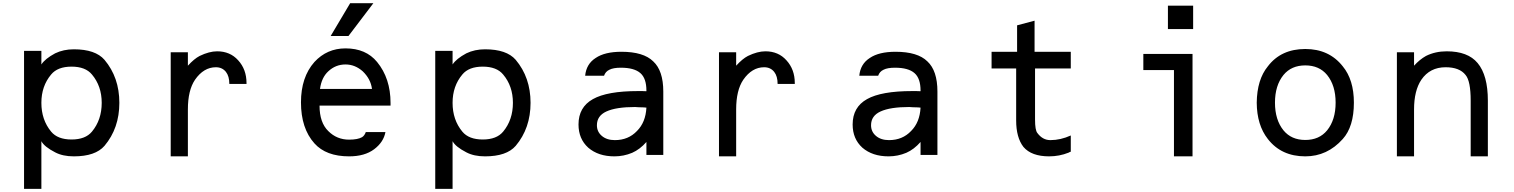

<svg xmlns="http://www.w3.org/2000/svg" viewBox="-20 -987 9558 1212"><path d="M560.5 -516.6Q622.1 -443.4 622.1 -337.9Q622.1 -230.5 560.5 -156.2Q519.5 -106.4 431.6 -106.4Q343.8 -106.4 302.7 -156.2Q241.2 -230.5 241.2 -337.9Q241.2 -443.4 302.7 -516.6Q343.8 -566.4 431.6 -566.4Q519.5 -566.4 560.5 -516.6ZM131.8 -666V205.1H241.2V-95.7Q259.8 -60.5 328.1 -25.4Q376 0 446.3 0Q582 0 639.6 -66.4Q733.4 -177.7 733.4 -337.9Q733.4 -498 639.6 -609.4Q582 -675.8 446.3 -675.8Q380.9 -675.8 328.1 -650.4Q264.6 -616.2 241.2 -580.1V-666Z M1166 -572.3V-657.2H1057.6V0H1166V-295.9Q1166 -417 1210.9 -483.4Q1265.6 -562.5 1342.8 -562.5Q1382.8 -562.5 1406.2 -533.2Q1427.7 -505.9 1427.7 -457H1536.1V-462.9Q1536.1 -548.8 1483.4 -606.4Q1432.6 -663.1 1350.6 -663.1Q1300.8 -663.1 1240.2 -633.8Q1206.1 -616.2 1166 -572.3Z M2067.4 -759.8H2179.7L2336.9 -966.8H2190.4ZM2000 -425.8Q2009.8 -498 2052.7 -537.1Q2098.6 -580.1 2161.1 -580.1Q2220.7 -580.1 2269.5 -537.1Q2320.3 -488.3 2328.1 -425.8ZM2289.1 -153.3Q2281.2 -130.9 2265.6 -121.1Q2238.3 -105.5 2183.6 -105.5Q2106.4 -105.5 2052.7 -159.2Q1997.1 -212.9 1997.1 -320.3H2445.3V-336.9Q2445.3 -492.2 2360.4 -595.7Q2290 -681.6 2161.1 -681.6Q2043.9 -681.6 1964.8 -595.7Q1879.9 -500 1879.9 -340.8Q1879.9 -176.8 1964.8 -82Q2038.1 0 2183.6 0Q2282.2 0 2341.8 -44.9Q2401.4 -89.8 2413.1 -153.3Z M3156.2 -516.6Q3217.8 -443.4 3217.8 -337.9Q3217.8 -230.5 3156.2 -156.2Q3115.2 -106.4 3027.3 -106.4Q2939.5 -106.4 2898.4 -156.2Q2836.9 -230.5 2836.9 -337.9Q2836.9 -443.4 2898.4 -516.6Q2939.5 -566.4 3027.3 -566.4Q3115.2 -566.4 3156.2 -516.6ZM2727.5 -666V205.1H2836.9V-95.7Q2855.5 -60.5 2923.8 -25.4Q2971.7 0 3042 0Q3177.7 0 3235.4 -66.4Q3329.1 -177.7 3329.1 -337.9Q3329.1 -498 3235.4 -609.4Q3177.7 -675.8 3042 -675.8Q2976.6 -675.8 2923.8 -650.4Q2860.4 -616.2 2836.9 -580.1V-666Z M4060.5 -307.6Q4055.7 -214.8 4001 -160.2Q3946.3 -102.5 3861.3 -102.5Q3810.5 -102.5 3779.3 -128.9Q3748 -155.3 3748 -196.3Q3748 -255.9 3807.6 -283.2Q3869.1 -311.5 3989.3 -311.5Q3991.2 -311.5 3996.1 -311Q4001 -310.5 4009.8 -310.1Q4018.6 -309.6 4026.4 -309.6Q4032.2 -309.6 4043.9 -309.1Q4055.7 -308.6 4060.5 -307.6ZM4060.5 -90.8V-8.8H4167V-409.2Q4167 -541 4103.5 -599.6Q4042 -660.2 3902.3 -660.2Q3797.9 -660.2 3740.2 -621.1Q3680.7 -583 3673.8 -508.8H3793Q3801.8 -535.2 3827.1 -546.9Q3851.6 -559.6 3899.4 -559.6Q3983.4 -559.6 4022.5 -525.4Q4060.5 -492.2 4060.5 -415V-411.1Q4045.9 -411.1 4034.2 -412.1H4007.8Q3812.5 -412.1 3722.7 -361.3Q3631.8 -310.5 3631.8 -201.2Q3631.8 -110.4 3693.4 -54.7Q3756.8 0 3858.4 0Q3917 0 3970.7 -22.5Q4019.5 -43.9 4060.5 -90.8Z M4627 -572.3V-657.2H4518.6V0H4627V-295.9Q4627 -417 4671.9 -483.4Q4726.6 -562.5 4803.7 -562.5Q4843.8 -562.5 4867.2 -533.2Q4888.7 -505.9 4888.7 -457H4997.1V-462.9Q4997.1 -548.8 4944.3 -606.4Q4893.6 -663.1 4811.5 -663.1Q4761.7 -663.1 4701.2 -633.8Q4667 -616.2 4627 -572.3Z M5791 -307.6Q5786.1 -214.8 5731.4 -160.2Q5676.8 -102.5 5591.8 -102.5Q5541 -102.5 5509.8 -128.9Q5478.5 -155.3 5478.5 -196.3Q5478.5 -255.9 5538.1 -283.2Q5599.6 -311.5 5719.7 -311.5Q5721.7 -311.5 5726.6 -311Q5731.4 -310.5 5740.2 -310.1Q5749 -309.6 5756.8 -309.6Q5762.7 -309.6 5774.4 -309.1Q5786.1 -308.6 5791 -307.6ZM5791 -90.8V-8.8H5897.5V-409.2Q5897.5 -541 5834 -599.6Q5772.5 -660.2 5632.8 -660.2Q5528.3 -660.2 5470.7 -621.1Q5411.1 -583 5404.3 -508.8H5523.4Q5532.2 -535.2 5557.6 -546.9Q5582 -559.6 5629.9 -559.6Q5713.9 -559.6 5752.9 -525.4Q5791 -492.2 5791 -415V-411.1Q5776.4 -411.1 5764.6 -412.1H5738.3Q5543 -412.1 5453.1 -361.3Q5362.3 -310.5 5362.3 -201.2Q5362.3 -110.4 5423.8 -54.7Q5487.3 0 5588.9 0Q5647.5 0 5701.2 -22.5Q5750 -43.9 5791 -90.8Z M6510.7 -856.4 6400.4 -827.1V-660.2H6239.3V-554.7H6394.5V-226.6Q6394.5 -119.1 6440.4 -59.6Q6491.2 0 6602.5 0Q6667 0 6725.6 -23.4Q6733.4 -28.3 6739.3 -29.3V-131.8Q6674.8 -102.5 6610.4 -102.5Q6561.5 -102.5 6528.3 -147.5Q6513.7 -165 6513.7 -232.4V-554.7H6739.3V-660.2H6510.7Z M7197.3 -646.5V-544.9H7390.6V0H7507.8V-646.5ZM7352.5 -803.7H7511.7V-951.2H7352.5Z M8082 -164.1Q8028.3 -230.5 8028.3 -338.9Q8028.3 -447.3 8082 -513.7Q8131.8 -574.2 8219.7 -574.2Q8307.6 -574.2 8357.4 -513.7Q8411.1 -447.3 8411.1 -338.9Q8411.1 -230.5 8357.4 -164.1Q8307.6 -103.5 8219.7 -103.5Q8131.8 -103.5 8082 -164.1ZM8219.7 0Q8358.4 0 8456.1 -109.4Q8526.4 -187.5 8526.4 -338.9Q8526.4 -483.4 8456.1 -568.4Q8370.1 -677.7 8219.7 -677.7Q8066.4 -677.7 7983.4 -568.4Q7915 -485.4 7913.1 -338.9Q7914.1 -197.3 7983.4 -109.4Q8068.4 0 8219.7 0Z M8906.2 -572.3V-657.2H8797.9V0H8906.2V-295.9Q8906.2 -415 8952.1 -483.4Q9005.9 -562.5 9105.5 -562.5Q9193.4 -562.5 9231.4 -513.7Q9263.7 -475.6 9263.7 -351.6V0H9372.1V-351.6Q9372.1 -511.7 9307.6 -588.9Q9246.1 -663.1 9112.3 -663.1Q9040 -663.1 8981.4 -633.8Q8941.4 -611.3 8906.2 -572.3Z"/></svg>

Font: OCR-B
Style: Regular
Weight: 400
Version: 1.1